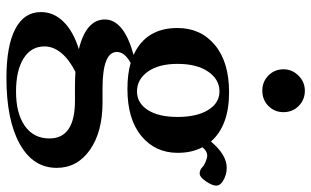

<svg xmlns="http://www.w3.org/2000/svg" viewBox="-208 -510 982 606"><g transform="rotate(90 283.0 -207.0)"><path d="M266.1 -543.9Q237.8 -543.9 218.3 -563.2Q198.7 -582.5 198.7 -610.8Q198.7 -638.2 218.8 -658.2Q238.8 -678.2 266.1 -678.2Q294.9 -678.2 314.5 -658.7Q334 -639.2 334 -610.8Q334 -582.5 314.5 -563.2Q294.9 -543.9 266.1 -543.9ZM260.7 -118.2Q213.9 -118.2 178.7 -128.4Q144 -109.4 144 -85Q144 -39.6 259.3 -39.6H303.2Q396.5 -39.6 453.1 0.2Q509.8 40 509.8 105Q509.8 179.7 434.3 221.7Q358.9 263.7 225.6 263.7Q125 263.7 71.5 235.8Q18.1 208 18.1 154.8Q18.1 114.3 48.8 83.3Q79.6 52.2 135.3 35.2Q41.5 12.2 41.5 -46.9Q41.5 -106.9 153.3 -137.7Q68.4 -176.3 68.4 -276.4Q68.4 -349.6 122.1 -394.3Q175.8 -439 271.5 -439Q376.5 -439 426.8 -381.8Q468.3 -431.6 509.8 -431.6Q533.2 -431.6 553.2 -418.5Q565.9 -409.7 565.9 -398.4Q565.9 -386.2 552.5 -366.2Q539.1 -346.2 527.3 -346.2Q516.1 -346.2 507.3 -355Q502 -360.4 490 -365.2Q478 -370.1 470.2 -370.1Q457.5 -370.1 444.8 -355Q462.4 -321.3 462.4 -276.9Q462.4 -206.1 409.2 -162.1Q356 -118.2 260.7 -118.2ZM268.6 -148.4Q305.2 -148.4 327.1 -182.4Q349.1 -216.3 349.1 -276.4Q349.1 -337.4 327.1 -373Q305.2 -408.7 268.6 -408.7Q230.5 -408.7 206.1 -373Q181.6 -337.4 181.6 -276.4Q181.6 -216.8 206.1 -182.6Q230.5 -148.4 268.6 -148.4ZM126.5 143.6Q126.5 186 164.6 209.7Q202.6 233.4 268.6 233.4Q337.9 233.4 377.4 205.6Q417 177.7 417 127.9Q417 47.4 297.9 47.4H255.4Q229.5 47.4 207 45.9Q168 65.4 147.2 90.6Q126.5 115.7 126.5 143.6Z"/></g></svg>

Font: Elstob 14pt SemiBold
Style: Regular
Weight: 600
Designer: Peter S. Baker
Version: Version 1.015